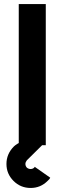

<svg xmlns="http://www.w3.org/2000/svg" viewBox="-20 -720 320 952"><path d="M229 161 152 107Q152 108 151 109Q150 110 150 111Q142 118 132 118Q121 118 113 111Q106 103 106 93Q106 88 108 83.5Q110 79 113 75L205 -16H84Q63 -7 49 6Q12 43 12 93Q12 142 47 177Q82 212 132 212Q181 212 216 177Q220 173 223.5 169.5Q227 166 229 161ZM73 0H207V-700H73Z"/></svg>

Font: Unageo
Style: Bold
Weight: 700
Designer: Richard Sepsi
Foundry: Richard Sepsi
Version: Version 2.000